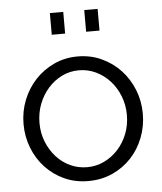

<svg xmlns="http://www.w3.org/2000/svg" viewBox="-53 -773 700 829"><g transform="rotate(-5 297.5 -358.5)"><path d="M194 -633V-727H252V-633ZM343 -633V-727H401V-633ZM297 10Q240 10 193 -11.5Q146 -33 111.5 -70Q77 -107 58 -156Q39 -205 39 -259Q39 -314 58.5 -363Q78 -412 112.5 -449Q147 -486 194 -508Q241 -530 297 -530Q353 -530 400.5 -508Q448 -486 482.5 -449Q517 -412 536.5 -363Q556 -314 556 -259Q556 -205 537 -156Q518 -107 483.5 -70Q449 -33 401.5 -11.5Q354 10 297 10ZM108 -258Q108 -214 123 -176.5Q138 -139 163.5 -110.5Q189 -82 223.5 -66Q258 -50 297 -50Q336 -50 370.5 -66.5Q405 -83 431 -111.5Q457 -140 472 -178Q487 -216 487 -260Q487 -303 472 -341.5Q457 -380 431 -408.5Q405 -437 370.5 -453.5Q336 -470 297 -470Q258 -470 224 -453.5Q190 -437 164 -408Q138 -379 123 -340.5Q108 -302 108 -258Z"/></g></svg>

Font: Oxford Sans
Style: Regular
Weight: 400
Designer: Matt McInerney, Pablo Impallari, Rodrigo Fuenzalida
Foundry: Matt McInerney, Pablo Impallari, Rodrigo Fuenzalida
Version: Version 3.000g; ttfautohint (v1.5) -l 8 -r 28 -G 28 -x 14 -D